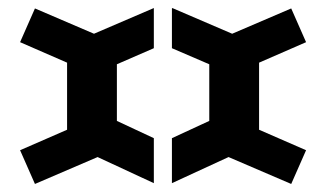

<svg xmlns="http://www.w3.org/2000/svg" viewBox="-20 -459 812 478"><path d="M625 -136 742 -85 705 -1 549 -68 408 -3V-115L501 -158V-299L408 -339V-438L409 -439L558 -375L705 -438L742 -354L625 -303ZM147 -303 30 -354 67 -438 214 -375 363 -439V-438V-339L271 -299V-158L363 -115V-3L223 -68L67 -1L30 -85L147 -136Z"/></svg>

Font: Wallpoet
Style: Regular
Weight: 400
Designer: Lars Berggren
Foundry: Lars Berggren
Version: Version 1.000